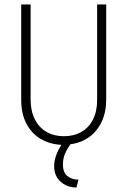

<svg xmlns="http://www.w3.org/2000/svg" viewBox="-20 -645 575 866"><path d="M325 200.7Q283.3 200.7 253.8 175Q224.3 149.3 224.3 103.5Q224.3 80.6 233 56.2Q241.7 31.9 256.9 8.3Q203.5 5.6 162.5 -19.1Q121.5 -43.8 98.6 -88.2Q75.7 -132.6 75.7 -193.8V-625H118.1V-196.5Q118.1 -143.8 137.2 -106.6Q156.2 -69.4 189.9 -50Q223.6 -30.6 268.1 -30.6Q312.5 -30.6 346.5 -49.7Q380.6 -68.8 399.3 -105.6Q418.1 -142.4 418.1 -193.8V-625H459V-196.5Q459 -139.6 438.9 -96.5Q418.8 -53.5 382.6 -27.1Q346.5 -0.7 297.9 5.6Q281.9 27.8 272.9 49.3Q263.9 70.8 263.9 95.8Q263.9 134.7 285.1 150Q306.2 165.3 334 165.3Z"/></svg>

Font: Afacad Flux ExtraLight
Style: Regular
Weight: 250
Designer: Kristian Moeller
Foundry: Dicotype
Version: Version 1.100